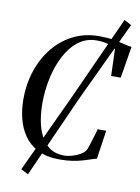

<svg xmlns="http://www.w3.org/2000/svg" viewBox="-105 -941 829 1138"><g transform="rotate(10 309.0 -372.0)"><path d="M315 9Q235.5 9 182.8 -18Q130 -45 99 -90.2Q68 -135.5 54.5 -191.2Q41 -247 41 -304Q41 -400 69 -481.8Q97 -563.5 147.8 -624Q198.5 -684.5 267.2 -718Q336 -751.5 417.5 -751.5Q469 -751.5 506.5 -745Q544 -738.5 571 -731.2Q598 -724 618.5 -722L587 -531.5H529.5L524 -693Q513.5 -700 498.5 -707.2Q483.5 -714.5 461.5 -719.2Q439.5 -724 409.5 -724Q346.5 -724 299 -687.2Q251.5 -650.5 219.8 -589.2Q188 -528 172 -453.2Q156 -378.5 156 -302.5Q156 -251 164.5 -200.5Q173 -150 193.5 -109Q214 -68 249 -43.2Q284 -18.5 337 -18.5Q358.5 -18.5 384.8 -26Q411 -33.5 433.2 -46.5Q455.5 -59.5 465 -76.5Q469.5 -87.5 475 -104.2Q480.5 -121 486 -139.5Q491.5 -158 497 -175.5Q502.5 -193 506 -206.5H557L531.5 -34Q516.5 -30.5 496.2 -23.5Q476 -16.5 450 -9Q424 -1.5 390.5 3.8Q357 9 315 9ZM101 105.5 329 -384 550 -872 593.5 -849 364.5 -363 145 128Z"/></g></svg>

Font: Merriweather 144pt
Style: Italic
Weight: 400
Italic angle: -7.8°
Version: Version 2.101